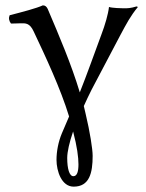

<svg xmlns="http://www.w3.org/2000/svg" viewBox="-20 -462 545 717"><path d="M253 29C268 86 273 125 273 152C273 178 268 196 254 196C239 196 231 168 231 128C231 105 239 70 253 29ZM191 135C191 177 210 235 255 235C314 235 326 184 326 120C326 95 316 31 300 -36C298 -46 295 -56 293 -66C302 -86 312 -107 322 -127L430 -332C452 -373 467 -402 495 -436L490 -438C467 -431 456 -431 442 -431C434 -431 398 -432 387 -436C384 -409 372 -368 359 -334C332 -261 304 -182 278 -117C246 -223 201 -328 158 -429C154 -437 149 -442 140 -442C116 -431 66 -418 16 -405C11.7 -395 13.3 -384 21 -374C38 -374 47 -375 58 -375C75 -375 91 -377 106 -344C149 -253 206 -132 238 -27L211 36C198 67 191 103 191 135Z"/></svg>

Font: Libertinus Math
Style: Regular
Weight: 400
Designer: Philipp H. Poll
Foundry: Khaled Hosny
Version: Version 6.2